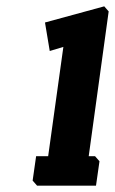

<svg xmlns="http://www.w3.org/2000/svg" viewBox="-20 -774 363 606"><path d="M137 -613 122 -703 309 -754 323 -738 260 -281H280L294 -265L283 -188H97L83 -204L94 -281H132L180 -626Z"/></svg>

Font: Chau Philomene One
Style: Italic
Weight: 400
Designer: Vicente Lamonaca
Foundry: TipoType
Version: Version 1.001